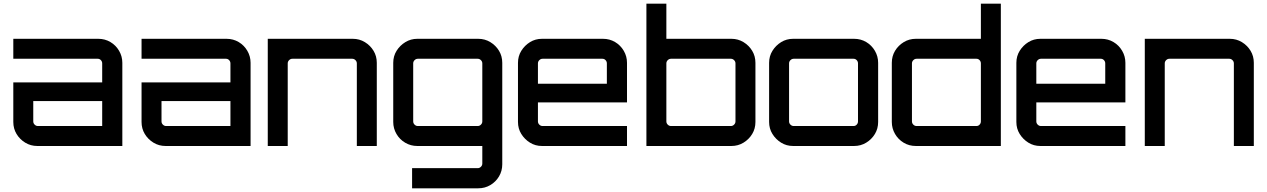

<svg xmlns="http://www.w3.org/2000/svg" viewBox="-20 -790 6857 1039"><path d="M182 0Q146 0 116.5 -18Q87 -36 69.5 -65Q52 -94 52 -130V-344H533V-447Q533 -457 526 -464.5Q519 -472 509 -472H52V-580H512Q548 -580 577.5 -562.5Q607 -545 624.5 -515Q642 -485 642 -450V0ZM185 -108H533V-243H160V-133Q160 -123 167.5 -115.5Q175 -108 185 -108Z M876 0Q840 0 810.5 -18Q781 -36 763.5 -65Q746 -94 746 -130V-344H1227V-447Q1227 -457 1220 -464.5Q1213 -472 1203 -472H746V-580H1206Q1242 -580 1271.5 -562.5Q1301 -545 1318.5 -515Q1336 -485 1336 -450V0ZM879 -108H1227V-243H854V-133Q854 -123 861.5 -115.5Q869 -108 879 -108Z M1429 0V-580H1889Q1925 -580 1954.5 -562Q1984 -544 2001.5 -515Q2019 -486 2019 -450V0H1911V-447Q1911 -457 1903.5 -464.5Q1896 -472 1886 -472H1562Q1552 -472 1544.5 -464.5Q1537 -457 1537 -447V0Z M2210 229V120H2565Q2575 120 2582.5 112.5Q2590 105 2590 95V0H2238Q2203 0 2173 -17.5Q2143 -35 2125.5 -65Q2108 -95 2108 -130V-450Q2108 -486 2126 -515Q2144 -544 2173.5 -562Q2203 -580 2238 -580H2568Q2604 -580 2633.5 -562Q2663 -544 2680.5 -515Q2698 -486 2698 -450V99Q2698 135 2680.5 164.5Q2663 194 2633.5 211.5Q2604 229 2568 229ZM2241 -108H2565Q2575 -108 2582.5 -115.5Q2590 -123 2590 -133V-447Q2590 -457 2582.5 -464.5Q2575 -472 2565 -472H2241Q2231 -472 2223.5 -464.5Q2216 -457 2216 -447V-133Q2216 -123 2223.5 -115.5Q2231 -108 2241 -108Z M2913 0Q2877 0 2848 -18Q2819 -36 2801 -65Q2783 -94 2783 -130V-450Q2783 -486 2801 -515Q2819 -544 2848 -562Q2877 -580 2913 -580H3243Q3279 -580 3308.5 -562.5Q3338 -545 3355.5 -515Q3373 -485 3373 -450V-236H2891V-133Q2891 -123 2898.5 -115.5Q2906 -108 2916 -108H3373V0H2913ZM2891 -337H3264V-447Q3264 -457 3257 -464.5Q3250 -472 3240 -472H2916Q2906 -472 2898.5 -464.5Q2891 -457 2891 -447Z M3478 0V-770H3586V-580H3938Q3974 -580 4003.5 -562Q4033 -544 4050.5 -515Q4068 -486 4068 -450V-130Q4068 -94 4050.5 -65Q4033 -36 4003.5 -18Q3974 0 3938 0ZM3611 -108H3935Q3945 -108 3952.5 -115.5Q3960 -123 3960 -133V-447Q3960 -457 3952.5 -464.5Q3945 -472 3935 -472H3611Q3601 -472 3593.5 -464.5Q3586 -457 3586 -447V-133Q3586 -123 3593.5 -115.5Q3601 -108 3611 -108Z M4272 0Q4236 0 4207 -18Q4178 -36 4160 -65Q4142 -94 4142 -130V-450Q4142 -486 4160 -515Q4178 -544 4207 -562Q4236 -580 4272 -580H4602Q4638 -580 4667.5 -562.5Q4697 -545 4714.5 -515Q4732 -485 4732 -450V-130Q4732 -94 4714.5 -65Q4697 -36 4667.5 -18Q4638 0 4602 0H4272ZM4275 -108H4599Q4609 -108 4616 -115.5Q4623 -123 4623 -133V-447Q4623 -457 4616 -464.5Q4609 -472 4599 -472H4275Q4265 -472 4257.5 -464.5Q4250 -457 4250 -447V-133Q4250 -123 4257.5 -115.5Q4265 -108 4275 -108Z M4936 0Q4900 0 4870.5 -17.5Q4841 -35 4823.5 -65Q4806 -95 4806 -130V-450Q4806 -486 4823.5 -515Q4841 -544 4870.5 -562Q4900 -580 4936 -580H5288V-770H5396V0H4936ZM4940 -108H5264Q5274 -108 5281 -115.5Q5288 -123 5288 -133V-447Q5288 -457 5281 -464.5Q5274 -472 5264 -472H4940Q4930 -472 4922.5 -464.5Q4915 -457 4915 -447V-133Q4915 -123 4922.5 -115.5Q4930 -108 4940 -108Z M5610 0Q5574 0 5545 -18Q5516 -36 5498 -65Q5480 -94 5480 -130V-450Q5480 -486 5498 -515Q5516 -544 5545 -562Q5574 -580 5610 -580H5940Q5976 -580 6005.5 -562.5Q6035 -545 6052.5 -515Q6070 -485 6070 -450V-236H5588V-133Q5588 -123 5595.5 -115.5Q5603 -108 5613 -108H6070V0H5610ZM5588 -337H5961V-447Q5961 -457 5954 -464.5Q5947 -472 5937 -472H5613Q5603 -472 5595.5 -464.5Q5588 -457 5588 -447Z M6175 0V-580H6635Q6671 -580 6700.5 -562Q6730 -544 6747.5 -515Q6765 -486 6765 -450V0H6657V-447Q6657 -457 6649.5 -464.5Q6642 -472 6632 -472H6308Q6298 -472 6290.5 -464.5Q6283 -457 6283 -447V0Z"/></svg>

Font: Orbitron Medium
Style: Regular
Weight: 500
Designer: Matt McInerney
Foundry: The League of Moveable Type
Version: Version 2.001